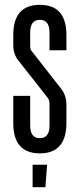

<svg xmlns="http://www.w3.org/2000/svg" viewBox="-20 -775 330 795"><path d="M35 -588V-630Q35 -755 145 -755Q255 -755 255 -630V-567H185V-640Q185 -693 145 -693Q105 -693 105 -640V-583Q105 -569 114 -560L232 -409Q255 -381 255 -341V-266Q255 -140 145 -140Q35 -140 35 -265V-378H105V-255Q105 -203 145 -203Q185 -203 185 -255V-346Q185 -361 176 -372L58 -522Q35 -549 35 -588ZM115 -93H175L168 0H115Z"/></svg>

Font: Exetegue
Style: Regular
Weight: 400
Designer: Fábio Duarte Martins
Foundry: Fábio Duarte Martins
Version: Version 0.001